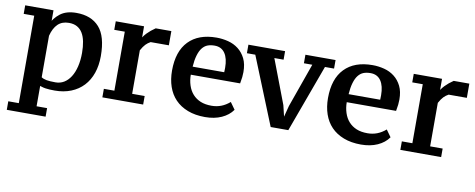

<svg xmlns="http://www.w3.org/2000/svg" viewBox="-64 -832 3293 1330"><g transform="rotate(10 1582.5 -167.5)"><path d="M297 205H24V145H98V-470H24V-530H223V-425H206Q227 -474 269.5 -507Q312 -540 383 -540Q488 -540 544.5 -476.5Q601 -413 601 -274Q601 -208 582.5 -154.5Q564 -101 528.5 -63Q493 -25 442 -4.5Q391 16 328 16Q308 16 291.5 15Q275 14 261.5 12Q248 10 234.5 5.5Q221 1 223 2V145H297ZM344 -463Q296 -463 266.5 -434.5Q237 -406 223 -351V-59Q238 -49 260.5 -45Q283 -41 323 -41Q356 -41 382.5 -57Q409 -73 428.5 -103.5Q448 -134 458.5 -177.5Q469 -221 469 -274Q469 -317 462 -352.5Q455 -388 440 -412.5Q425 -437 401.5 -450Q378 -463 344 -463Z M924 -430Q905 -420 890.5 -405Q876 -390 860 -361V-55H948V5H661V-55H735V-470H661V-530H860V-429H847Q861 -458 885 -483Q909 -508 942 -530H1052V-430Z M1578 -69Q1550 -29 1500 -6.5Q1450 16 1384 16Q1315 16 1262 -4.5Q1209 -25 1174 -61.5Q1139 -98 1121.5 -149Q1104 -200 1104 -262Q1104 -397 1173 -468.5Q1242 -540 1369 -540Q1411 -540 1451.5 -529.5Q1492 -519 1523.5 -494.5Q1555 -470 1574 -431.5Q1593 -393 1593 -337Q1593 -320 1591 -301Q1589 -282 1584 -256H1237Q1237 -217 1248.5 -181.5Q1260 -146 1282.5 -121Q1305 -96 1337.5 -82.5Q1370 -69 1415 -69Q1451 -69 1482.5 -81Q1514 -93 1543 -118ZM1365 -483Q1337 -483 1316 -475Q1295 -467 1279 -447Q1263 -427 1253 -393Q1243 -359 1240 -313H1462Q1462 -317 1462.5 -326.5Q1463 -336 1463 -344Q1463 -410 1438 -446.5Q1413 -483 1365 -483Z M1845 5 1653 -470H1594V-530H1852V-470H1787L1905 -160L1930 -56H1917L1944 -160L2054 -470H1995V-530H2207V-470H2143L1969 5Z M2675 -69Q2647 -29 2597 -6.5Q2547 16 2481 16Q2412 16 2359 -4.5Q2306 -25 2271 -61.5Q2236 -98 2218.5 -149Q2201 -200 2201 -262Q2201 -397 2270 -468.5Q2339 -540 2466 -540Q2508 -540 2548.5 -529.5Q2589 -519 2620.5 -494.5Q2652 -470 2671 -431.5Q2690 -393 2690 -337Q2690 -320 2688 -301Q2686 -282 2681 -256H2334Q2334 -217 2345.5 -181.5Q2357 -146 2379.5 -121Q2402 -96 2434.5 -82.5Q2467 -69 2512 -69Q2548 -69 2579.5 -81Q2611 -93 2640 -118ZM2462 -483Q2434 -483 2413 -475Q2392 -467 2376 -447Q2360 -427 2350 -393Q2340 -359 2337 -313H2559Q2559 -317 2559.5 -326.5Q2560 -336 2560 -344Q2560 -410 2535 -446.5Q2510 -483 2462 -483Z M3020 -430Q3001 -420 2986.5 -405Q2972 -390 2956 -361V-55H3044V5H2757V-55H2831V-470H2757V-530H2956V-429H2943Q2957 -458 2981 -483Q3005 -508 3038 -530H3148V-430Z"/></g></svg>

Font: PT Serif Caption
Style: Semibold
Weight: 600
Designer: A.Korolkova, O.Umpeleva, V.Yefimov
Foundry: ParaType Ltd
Version: Version 1.00;May 2, 2020;FontCreator 12.0.0.2544 64-bit